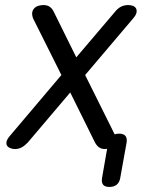

<svg xmlns="http://www.w3.org/2000/svg" viewBox="-20 -580 640 760"><path d="M507 -507 317 -283 434 -48Q441 -51 451 -51Q469 -51 476.5 -42Q484 -33 481 -15L456 124Q453 142 442 151Q431 160 413 160Q395 160 388 151Q381 142 384 124L404 9Q400 10 396 10Q382 10 372.5 3.5Q363 -3 356 -16L258 -214L90 -16Q79 -4 66.5 3Q54 10 39 10Q30 10 21 6.5Q12 3 8 -3.5Q4 -10 6 -19.5Q8 -29 19 -42L223 -283L111 -507Q106 -521 107.5 -530.5Q109 -540 115.5 -547Q122 -554 132 -557Q142 -560 152 -560Q167 -560 177 -553Q187 -546 193 -533L282 -353L435 -533Q446 -547 459 -553.5Q472 -560 487 -560Q497 -560 505.5 -557Q514 -554 518 -547.5Q522 -541 520.5 -531Q519 -521 507 -507Z"/></svg>

Font: Maple Mono NL Light
Style: Italic
Weight: 300
Italic angle: -10°
Monospace: yes
Designer: subframe7536
Version: Version 7.000